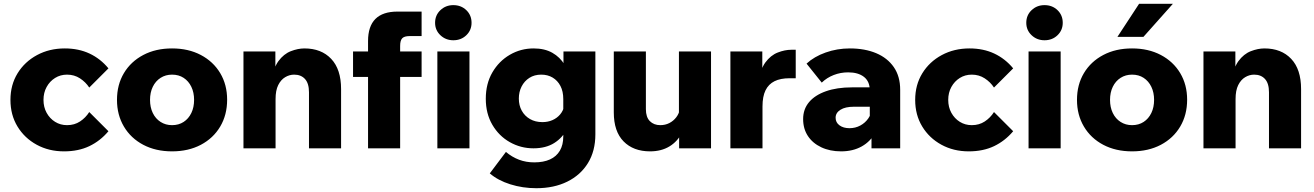

<svg xmlns="http://www.w3.org/2000/svg" viewBox="-20 -781 6917 1011"><path d="M450 -191 551 -90Q508 -39 450.5 -11.5Q393 16 317 16Q237 16 173 -19Q109 -54 72 -115Q35 -176 35 -255Q35 -334 72.5 -395Q110 -456 175 -491Q240 -526 321 -526Q394 -526 451.5 -499Q509 -472 551 -421L450 -320Q431 -349 401 -368.5Q371 -388 333 -388Q298 -388 270 -370.5Q242 -353 225.5 -323Q209 -293 209 -255Q209 -217 225.5 -187Q242 -157 270 -139.5Q298 -122 333 -122Q372 -122 401.5 -141.5Q431 -161 450 -191Z M886 16Q800 16 734.5 -18.5Q669 -53 632.5 -114.5Q596 -176 596 -255Q596 -335 632.5 -396Q669 -457 734.5 -491.5Q800 -526 886 -526Q972 -526 1037.5 -491.5Q1103 -457 1139.5 -396Q1176 -335 1176 -256Q1176 -176 1139.5 -114.5Q1103 -53 1037.5 -18.5Q972 16 886 16ZM886 -122Q921 -122 947 -139Q973 -156 987.5 -186Q1002 -216 1002 -255Q1002 -294 987.5 -324Q973 -354 947 -371Q921 -388 886 -388Q852 -388 825.5 -371Q799 -354 784.5 -324Q770 -294 770 -255Q770 -216 784.5 -186Q799 -156 825.5 -139Q852 -122 886 -122Z M1776 0H1607V-295Q1607 -342 1586 -365Q1565 -388 1529 -388Q1504 -388 1481.5 -374.5Q1459 -361 1445 -333Q1431 -305 1431 -259V0H1262V-510H1430V-349H1411Q1418 -421 1446 -459Q1474 -497 1511.5 -511.5Q1549 -526 1583 -526Q1672 -526 1724 -471Q1776 -416 1776 -312Z M2087 0H1918V-565Q1918 -720 2073 -720H2200V-591H2137Q2109 -591 2098 -579.5Q2087 -568 2087 -539ZM2200 -376H1839V-510H2200Z M2452 0H2283V-510H2452ZM2367 -569Q2327 -569 2299 -595.5Q2271 -622 2271 -661Q2271 -701 2299 -727.5Q2327 -754 2367 -754Q2408 -754 2435.5 -727.5Q2463 -701 2463 -661Q2463 -622 2435.5 -595.5Q2408 -569 2367 -569Z M3115 -74Q3115 14 3076 77.5Q3037 141 2967 175.5Q2897 210 2804 210Q2732 210 2667 189.5Q2602 169 2559 132L2644 19Q2676 46 2713 60Q2750 74 2793 74Q2842 74 2876 58.5Q2910 43 2928 12.5Q2946 -18 2946 -63V-259Q2946 -300 2931 -328.5Q2916 -357 2890 -372.5Q2864 -388 2830 -388Q2794 -388 2767.5 -371Q2741 -354 2726.5 -325.5Q2712 -297 2712 -262Q2712 -226 2727.5 -198Q2743 -170 2771 -154Q2799 -138 2836 -138Q2865 -138 2889 -148.5Q2913 -159 2929.5 -178.5Q2946 -198 2951 -224L2989 -208Q2989 -151 2966 -103.5Q2943 -56 2898.5 -28Q2854 0 2789 0Q2722 0 2664.5 -32.5Q2607 -65 2572.5 -124Q2538 -183 2538 -261Q2538 -340 2572.5 -399.5Q2607 -459 2664.5 -492.5Q2722 -526 2790 -526Q2848 -526 2888.5 -503Q2929 -480 2953 -440Q2977 -400 2982 -349H2947V-510H3115Z M3724 0H3556V-96L3555 -124V-510H3724ZM3560 -208 3594 -192Q3594 -129 3571 -82.5Q3548 -36 3505 -10Q3462 16 3403 16Q3315 16 3263.5 -36.5Q3212 -89 3212 -189V-510H3381V-206Q3381 -164 3402 -143Q3423 -122 3457 -122Q3483 -122 3504.5 -133Q3526 -144 3541 -163.5Q3556 -183 3560 -208Z M4170 -519V-369H4138Q4090 -369 4058.5 -353.5Q4027 -338 4011 -305.5Q3995 -273 3995 -220V0H3826V-510H3994V-342H3975Q3982 -414 4010 -452Q4038 -490 4075.5 -504.5Q4113 -519 4147 -519Z M4720 0H4569V-104L4560 -113V-305Q4560 -352 4529.5 -376Q4499 -400 4446 -400Q4406 -400 4370 -386Q4334 -372 4307 -346L4227 -446Q4267 -483 4327.5 -504.5Q4388 -526 4455 -526Q4534 -526 4593.5 -501Q4653 -476 4686.5 -427.5Q4720 -379 4720 -308ZM4409 16Q4350 16 4304.5 -5.5Q4259 -27 4234 -65Q4209 -103 4209 -154Q4209 -206 4240 -243Q4271 -280 4329 -300.5Q4387 -321 4466 -321H4574V-219H4476Q4431 -219 4405.5 -203Q4380 -187 4380 -161Q4380 -136 4400.5 -121Q4421 -106 4453 -106Q4484 -106 4510 -120Q4536 -134 4552.5 -158Q4569 -182 4572 -212L4615 -194Q4615 -131 4589.5 -83.5Q4564 -36 4517.5 -10Q4471 16 4409 16Z M5214 -191 5315 -90Q5272 -39 5214.5 -11.5Q5157 16 5081 16Q5001 16 4937 -19Q4873 -54 4836 -115Q4799 -176 4799 -255Q4799 -334 4836.5 -395Q4874 -456 4939 -491Q5004 -526 5085 -526Q5158 -526 5215.5 -499Q5273 -472 5315 -421L5214 -320Q5195 -349 5165 -368.5Q5135 -388 5097 -388Q5062 -388 5034 -370.5Q5006 -353 4989.5 -323Q4973 -293 4973 -255Q4973 -217 4989.5 -187Q5006 -157 5034 -139.5Q5062 -122 5097 -122Q5136 -122 5165.5 -141.5Q5195 -161 5214 -191Z M5565 0H5396V-510H5565ZM5480 -569Q5440 -569 5412 -595.5Q5384 -622 5384 -661Q5384 -701 5412 -727.5Q5440 -754 5480 -754Q5521 -754 5548.5 -727.5Q5576 -701 5576 -661Q5576 -622 5548.5 -595.5Q5521 -569 5480 -569Z M5941 16Q5855 16 5789.5 -18.5Q5724 -53 5687.5 -114.5Q5651 -176 5651 -255Q5651 -335 5687.5 -396Q5724 -457 5789.5 -491.5Q5855 -526 5941 -526Q6027 -526 6092.5 -491.5Q6158 -457 6194.5 -396Q6231 -335 6231 -256Q6231 -176 6194.5 -114.5Q6158 -53 6092.5 -18.5Q6027 16 5941 16ZM5941 -122Q5976 -122 6002 -139Q6028 -156 6042.5 -186Q6057 -216 6057 -255Q6057 -294 6042.5 -324Q6028 -354 6002 -371Q5976 -388 5941 -388Q5907 -388 5880.5 -371Q5854 -354 5839.5 -324Q5825 -294 5825 -255Q5825 -216 5839.5 -186Q5854 -156 5880.5 -139Q5907 -122 5941 -122ZM6156 -761 6001 -587H5864L5978 -761Z M6831 0H6662V-295Q6662 -342 6641 -365Q6620 -388 6584 -388Q6559 -388 6536.5 -374.5Q6514 -361 6500 -333Q6486 -305 6486 -259V0H6317V-510H6485V-349H6466Q6473 -421 6501 -459Q6529 -497 6566.5 -511.5Q6604 -526 6638 -526Q6727 -526 6779 -471Q6831 -416 6831 -312Z"/></svg>

Font: Wix Madefor Display ExtraBold
Style: Regular
Weight: 800
Designer: Dalton Maag Ltd
Foundry: Dalton Maag Ltd
Version: Version 3.100